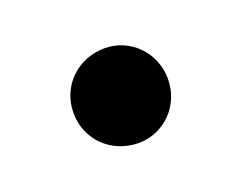

<svg xmlns="http://www.w3.org/2000/svg" viewBox="-43 -455 352 280"><g transform="rotate(-20 133.0 -314.5)"><path d="M135 -241.5C173.5 -241.5 206.5 -273 206.5 -315C206.5 -357 173.5 -388.5 135 -388.5C93 -388.5 60 -357 60 -315C60 -273 93 -241.5 135 -241.5Z"/></g></svg>

Font: Hauora
Style: Bold
Weight: 700
Designer: Wayne Shih
Foundry: WCYS
Version: Version 1.001;hotconv 1.0.109;makeotfexe 2.5.65596